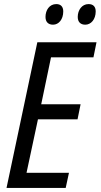

<svg xmlns="http://www.w3.org/2000/svg" viewBox="-20 -921 493 941"><path d="M398 -800C426 -800 449 -826 449 -865C449 -888 437 -901 414 -901C381 -901 361 -871 361 -838C361 -813 375 -800 398 -800ZM240 -800C268 -800 290 -826 290 -865C290 -888 278 -901 256 -901C222 -901 203 -871 203 -838C203 -813 217 -800 240 -800ZM12 0H302L318 -74H110L166 -336H360L375 -410H182L230 -640H438L453 -714H163Z"/></svg>

Font: Noto Sans Condensed
Style: Italic
Weight: 400
Width: 3
Italic angle: -12°
Designer: Monotype Design Team
Foundry: Monotype Imaging Inc.
Version: Version 2.013